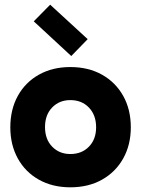

<svg xmlns="http://www.w3.org/2000/svg" viewBox="-20 -787 602 819"><path d="M280 12Q204 12 146 -20.5Q88 -53 56 -111Q24 -169 24 -244Q24 -320 56 -378Q88 -436 146 -468.5Q204 -501 280 -501Q357 -501 415 -468.5Q473 -436 505.5 -378Q538 -320 538 -244Q538 -169 505.5 -111Q473 -53 415 -20.5Q357 12 280 12ZM280 -130Q329 -130 359.5 -161.5Q390 -193 390 -244Q390 -296 359.5 -328Q329 -360 280 -360Q233 -360 202.5 -328.5Q172 -297 172 -245Q172 -193 202.5 -161.5Q233 -130 280 -130ZM284 -548 124 -696 194 -767 354 -620Z"/></svg>

Font: Gabarito
Style: Bold
Weight: 700
Designer: Leandro Assis / Alvaro Franca / Felipe Casaprima
Foundry: Naipe Foundry
Version: Version 1.000